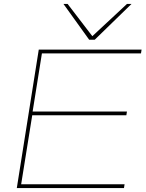

<svg xmlns="http://www.w3.org/2000/svg" viewBox="-20 -951 736 971"><path d="M65 0 176 -700H696L693 -681H192L145 -387H622L619 -368H143L87 -19H610L607 0ZM645 -931 459 -750H431L301 -931H322L447 -768L622 -931Z"/></svg>

Font: Georama Extended Thin
Style: Italic
Weight: 100
Width: 7
Italic angle: -9°
Designer: Jean-Baptiste Levee
Foundry: Production Type
Version: Version 1.000